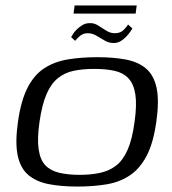

<svg xmlns="http://www.w3.org/2000/svg" viewBox="-20 -678 632 705"><path d="M263 7Q204 7 158.5 -2Q113 -11 84 -35.5Q55 -60 45 -107Q35 -154 46 -231Q57 -309 81.5 -356.5Q106 -404 143.5 -428Q181 -452 230 -460Q279 -468 337 -468Q396 -468 441.5 -459.5Q487 -451 516 -426.5Q545 -402 555 -355Q565 -308 554 -231Q543 -152 518 -105Q493 -58 456 -33.5Q419 -9 370.5 -1Q322 7 263 7ZM272 -36Q315 -36 348.5 -43.5Q382 -51 407 -70.5Q432 -90 449 -129Q466 -168 474 -230Q483 -293 477 -331.5Q471 -370 451.5 -390.5Q432 -411 400.5 -418Q369 -425 326 -425Q284 -425 250.5 -418Q217 -411 192 -390.5Q167 -370 150.5 -331.5Q134 -293 125 -230Q116 -168 122 -129Q128 -90 147 -70.5Q166 -51 198 -43.5Q230 -36 272 -36ZM397 -520Q380 -520 364.5 -529Q349 -538 334 -547Q319 -556 302 -556Q285 -556 273 -545.5Q261 -535 256 -528L241 -542Q243 -544 247.5 -552Q252 -560 261 -569Q270 -578 282 -585.5Q294 -593 309 -593Q326 -594 341 -584Q356 -574 371 -565Q386 -556 401 -556Q422 -556 434 -568Q446 -580 450 -588L466 -574Q465 -571 459.5 -563Q454 -555 445 -545Q436 -535 424 -527.5Q412 -520 397 -520ZM250 -628 254 -658H482L478 -628Z"/></svg>

Font: Genos
Style: Italic
Weight: 400
Italic angle: -8°
Version: Version 1.010